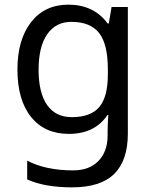

<svg xmlns="http://www.w3.org/2000/svg" viewBox="-20 -566 655 826"><path d="M275 -546Q328 -546 370.5 -526Q413 -506 443 -465H448L460 -536H530V9Q530 124 471.5 182Q413 240 290 240Q172 240 97 206V125Q176 167 295 167Q364 167 403.5 126.5Q443 86 443 16V-5Q443 -17 444 -39.5Q445 -62 446 -71H442Q388 10 276 10Q172 10 113.5 -63Q55 -136 55 -267Q55 -395 113.5 -470.5Q172 -546 275 -546ZM287 -472Q220 -472 183 -418.5Q146 -365 146 -266Q146 -167 182.5 -114.5Q219 -62 289 -62Q370 -62 407 -105.5Q444 -149 444 -246V-267Q444 -377 406 -424.5Q368 -472 287 -472Z"/></svg>

Font: Noto Sans Syriac Eastern
Style: Regular
Weight: 400
Designer: Patrick Giasson and the Monotype Design Team
Foundry: Monotype Imaging Inc.
Version: Version 3.001; ttfautohint (v1.8.4.7-5d5b)